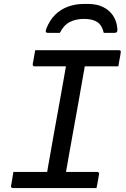

<svg xmlns="http://www.w3.org/2000/svg" viewBox="-20 -955 640 975"><path d="M309 -47H210L218 -71Q220 -87 223.5 -106Q227 -125 230 -142Q241 -206 252.5 -269.5Q264 -333 275.5 -397Q287 -461 298.5 -525Q310 -589 321 -653H421L412 -629Q410 -616 407.5 -600Q405 -584 402 -570Q391 -504 379 -439Q367 -374 355.5 -308.5Q344 -243 332 -177.5Q320 -112 309 -47ZM470 0H45Q43 0 41 -1Q39 -2 37.5 -3.5Q36 -5 36 -7Q36 -9 36 -11Q39 -24 40.5 -35.5Q42 -47 44 -58Q46 -69 48 -82H474Q477 -82 479 -80.5Q481 -79 482.5 -76.5Q484 -74 483 -71Q481 -59 479 -47.5Q477 -36 475 -24.5Q473 -13 470 0ZM159 -700H584Q589 -700 592 -697Q595 -694 593 -689Q592 -680 590.5 -671Q589 -662 587 -653.5Q585 -645 584 -636.5Q583 -628 581 -618H155Q150 -618 148 -621.5Q146 -625 146 -629Q148 -639 149.5 -647.5Q151 -656 152.5 -664.5Q154 -673 155.5 -682Q157 -691 159 -700ZM284 -788Q270 -788 254.5 -788Q239 -788 225 -788Q215 -788 213 -792.5Q211 -797 215 -809Q232 -852 259.5 -879.5Q287 -907 324.5 -921Q362 -935 407 -935H427Q472 -935 504 -919Q536 -903 554.5 -875Q573 -847 576 -809Q577 -797 573.5 -792.5Q570 -788 560 -788Q546 -788 533.5 -788Q521 -788 507 -788Q498 -827 474 -843Q450 -859 406 -859Q365 -859 334 -843Q303 -827 284 -788Z"/></svg>

Font: Rec Mono Linear
Style: Italic
Weight: 400
Italic angle: -10°
Monospace: yes
Version: Version 1.085; ttfautohint (v1.8.4.7-5d5b)